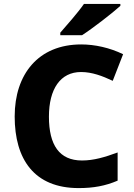

<svg xmlns="http://www.w3.org/2000/svg" viewBox="-20 -951 683 981"><path d="M595 -921V-931H409C378 -886 320 -821 288 -784V-771H399C452 -805 553 -883 595 -921ZM394 -583C450 -583 503 -563 556 -538L609 -674C541 -707 465 -724 395 -724C176 -724 55 -572 55 -356C55 -137 155 10 382 10C457 10 518 -1 581 -28V-172C516 -148 459 -131 399 -131C283 -131 230 -210 230 -355C230 -497 289 -583 394 -583Z"/></svg>

Font: Noto Sans Arabic ExtBd
Style: Regular
Weight: 800
Designer: Monotype Design Team, Nadine Chahine, Nizar Qandah and Khaled Hosny
Foundry: Monotype Imaging Inc.
Version: Version 2.012